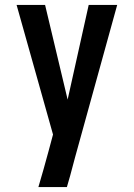

<svg xmlns="http://www.w3.org/2000/svg" viewBox="-20 -755 540 775"><path d="M135 0Q146 -36 156 -72.5Q166 -109 176 -145L194 -212L47 -735H162L253 -353L338 -735H453L283 -120L263 -45L250 0Z"/></svg>

Font: Iosevka
Style: Bold
Weight: 700
Monospace: yes
Designer: Belleve Invis
Foundry: Belleve Invis
Version: Version 32.5.0; ttfautohint (v1.8.4)